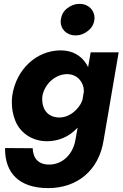

<svg xmlns="http://www.w3.org/2000/svg" viewBox="-20 -729 632 987"><path d="M293 -629C292 -625 292 -621 292 -617C292 -581 321 -547 368 -547C369 -547 370 -547 371 -547C392 -547 413 -555 432 -570C451 -585 462 -604 465 -626C465 -630 466 -633 466 -637C466 -674 437 -709 390 -709C389 -709 388 -709 387 -709C365 -709 344 -701 325 -686C306 -671 296 -652 293 -629ZM6 32C6 34 6 35 6 37C6 157 75 238 228 238C376 238 489 148 513 -10L590 -460H446L433 -384C430 -389 427 -395 424 -400C397 -443 353 -470 292 -470C169 -470 63 -374 43 -237C41 -224 41 -212 41 -200C41 -171 46 -141 58 -110C81 -50 141 -3 222 -3C282 -3 336 -27 376 -70C377 -71 378 -72 379 -73L368 -11C356 63 302 117 233 117C176 117 150 84 148 33ZM198 -236C210 -300 267 -348 325 -348C326 -348 328 -348 329 -348C370 -346 399 -320 409 -281C410 -274 411 -266 411 -258L404 -216C401 -207 397 -199 393 -192C367 -150 325 -125 287 -125C286 -125 284 -125 283 -125C217 -127 197 -177 197 -217C197 -223 197 -229 198 -236Z"/></svg>

Font: Jost
Style: Bold Italic
Weight: 700
Italic angle: -5°
Version: Version 3.710